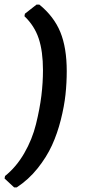

<svg xmlns="http://www.w3.org/2000/svg" viewBox="-55 -681 377 840"><path d="M7 139 -35 100 -33 89Q16 50 51 -10.5Q86 -71 102.5 -138Q119 -205 126 -262Q133 -319 133 -374Q133 -456 114.5 -512Q96 -568 52 -610L54 -621L105 -661H117Q181 -609 209 -540.5Q237 -472 237 -370Q237 -318 231.5 -267Q226 -216 211 -156.5Q196 -97 172.5 -45.5Q149 6 109.5 55.5Q70 105 18 139Z"/></svg>

Font: Alegreya Sans
Style: Bold Italic
Weight: 700
Italic angle: -7°
Designer: Juan Pablo del Peral
Foundry: Huerta Tipografica
Version: Version 2.007